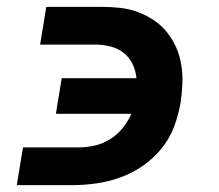

<svg xmlns="http://www.w3.org/2000/svg" viewBox="-20 -540 640 560"><path d="M29 0 47 -110H208Q231 -110 254.5 -115Q278 -120 299.5 -133Q321 -146 337 -165.5Q353 -185 363 -208H143L160 -312H378Q376 -334 366.5 -353.5Q357 -373 340.5 -386Q324 -399 302 -404.5Q280 -410 258 -410H97L115 -520H276Q304 -520 331 -517Q358 -514 383 -504.5Q408 -495 429.5 -480.5Q451 -466 467 -446Q483 -426 493.5 -402.5Q504 -379 508.5 -352Q513 -325 512 -297.5Q511 -270 507 -242Q501 -207 488.5 -172.5Q476 -138 452.5 -108.5Q429 -79 397.5 -57Q366 -35 331 -22.5Q296 -10 260.5 -5Q225 0 190 0Z"/></svg>

Font: Iosevka Etoile XBdObl
Style: Regular
Weight: 800
Italic angle: -9°
Designer: Belleve Invis
Foundry: Belleve Invis
Version: Version 15.5.2; ttfautohint (v1.8.4)